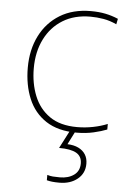

<svg xmlns="http://www.w3.org/2000/svg" viewBox="-55 -579 581 860"><g transform="rotate(5 236.0 -149.0)"><path d="M302 10Q218 10 164 -25.5Q110 -61 84.5 -122.5Q59 -184 59 -261Q59 -342 90.5 -404.5Q122 -467 180 -502.5Q238 -538 319 -538Q355 -538 384.5 -532Q414 -526 442 -514L437 -489Q407 -503 377.5 -508Q348 -513 319 -513Q247 -513 195 -481Q143 -449 114.5 -392Q86 -335 86 -261Q86 -193 108.5 -137Q131 -81 178.5 -48Q226 -15 302 -15Q338 -15 373.5 -22Q409 -29 438 -41V-16Q413 -6 378 2Q343 10 302 10ZM358 145Q358 188 326 214Q294 240 245 240Q226 240 212.5 238.5Q199 237 188 234V210Q201 214 213.5 215Q226 216 245 216Q283 216 308 198Q333 180 333 146Q333 114 308 99.5Q283 85 230 85L274 0H299L266 65Q295 66 315.5 76Q336 86 347 103.5Q358 121 358 145Z"/></g></svg>

Font: Noto Sans Armenian Thin
Style: Regular
Weight: 250
Version: Version 2.007